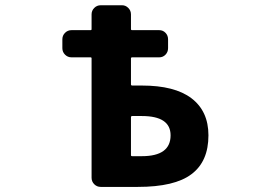

<svg xmlns="http://www.w3.org/2000/svg" viewBox="-20 -737 1040 738"><path d="M367.2 -18.6Q352.5 -18.6 342.3 -28.8Q332 -39.1 332 -53.7V-512.7Q332 -516.6 328.1 -516.6H254.9Q240.2 -516.6 230 -526.9Q219.7 -537.1 219.7 -551.8V-585.9Q219.7 -600.6 230 -610.8Q240.2 -621.1 254.9 -621.1H328.1Q332 -621.1 332 -625V-681.6Q332 -696.3 342.3 -706.5Q352.5 -716.8 367.2 -716.8H449.2Q462.9 -716.8 473.1 -706.5Q483.4 -696.3 483.4 -681.6V-625Q483.4 -621.1 488.3 -621.1H591.8Q606.4 -621.1 616.2 -610.8Q626 -600.6 626 -585.9V-551.8Q626 -537.1 616.2 -526.9Q606.4 -516.6 591.8 -516.6H488.3Q483.4 -516.6 483.4 -512.7V-413.1Q483.4 -408.2 488.3 -408.2H525.4Q651.4 -408.2 715.8 -359.4Q781.2 -309.6 781.2 -216.8Q781.2 -116.2 715.8 -67.4Q651.4 -18.6 509.8 -18.6ZM525.4 -136.7Q635.7 -136.7 635.7 -216.8Q635.7 -291 525.4 -291H488.3Q483.4 -291 483.4 -286.1V-140.6Q483.4 -136.7 488.3 -136.7Z"/></svg>

Font: Rounded-L Mgen+ 1mn bold
Style: Bold
Weight: 700
Designer: [Source Han Sans]
Ryoko NISHIZUKA  (kana & ideographs); Paul D. Hunt (Latin, Greek & Cyrillic); Wenlong ZHANG  (bopomofo
Version: Version 1.059.20150602